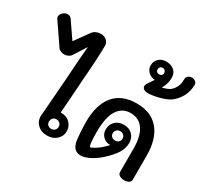

<svg xmlns="http://www.w3.org/2000/svg" viewBox="-286 -1303 1683 1588"><g transform="rotate(30 555.5 -509.0)"><path d="M451 -110Q451 -63 415.5 -31Q380 1 326 1Q268 1 233 -34.5Q198 -70 202 -123L205 -157Q209 -211 215.5 -292Q222 -373 230 -481Q241 -668 254 -803Q234 -770 174 -678Q165 -666 147.5 -658.5Q130 -651 113 -651Q97 -651 80 -658Q63 -665 56 -676L-76 -869Q-83 -879 -85.5 -884Q-88 -889 -88 -897Q-88 -918 -69 -936Q-50 -954 -25 -954Q-11 -954 -1.5 -948Q8 -942 16 -930L119 -780Q128 -794 155 -830Q213 -910 217 -916Q229 -933 250 -942Q271 -951 298 -951Q326 -951 348.5 -931.5Q371 -912 371 -885Q371 -826 367 -752Q363 -678 358 -611L355 -577L342 -384Q336 -308 330 -221H337Q388 -221 419.5 -189Q451 -157 451 -110ZM375 -109Q375 -130 361 -142.5Q347 -155 328 -155Q308 -155 295.5 -141.5Q283 -128 283 -107Q283 -89 295.5 -76.5Q308 -64 330 -64Q349 -64 362 -77.5Q375 -91 375 -109Z M1124 -268V-40Q1124 -20 1108 -9Q1092 2 1063 2Q1036 2 1018.5 -9.5Q1001 -21 1001 -40V-264Q1001 -382 958 -444.5Q915 -507 834 -507Q755 -507 711.5 -439.5Q668 -372 668 -231Q668 -175 672 -134.5Q676 -94 686 -94Q692 -94 717 -108Q742 -122 767 -142Q807 -177 820 -193H810Q774 -195 748 -221Q722 -247 722 -287Q722 -334 753 -364.5Q784 -395 836 -395Q886 -395 916 -364.5Q946 -334 947 -287Q947 -232 916.5 -185.5Q886 -139 833 -90Q788 -48 737.5 -21.5Q687 5 649 5Q578 5 562 -79Q557 -110 553.5 -165Q550 -220 550 -260Q550 -425 624 -513Q698 -601 838 -601Q978 -601 1051 -513.5Q1124 -426 1124 -268ZM834 -245Q855 -245 868 -257Q881 -269 881 -290Q881 -308 867.5 -321Q854 -334 835 -334Q814 -334 801 -320.5Q788 -307 788 -289Q788 -269 801.5 -257Q815 -245 834 -245Z M1175 -974Q1175 -910 1147 -859.5Q1119 -809 1076 -777Q1044 -754 981 -737Q918 -720 870 -720Q847 -720 833 -730.5Q819 -741 819 -757Q819 -768 827 -782L852 -819L869 -844Q832 -845 805.5 -870Q779 -895 779 -932Q779 -970 806 -996.5Q833 -1023 874 -1023Q925 -1023 953.5 -997Q982 -971 982 -930Q982 -874 956 -828L950 -818Q1008 -831 1031 -853Q1054 -876 1065.5 -902.5Q1077 -929 1077 -972Q1077 -990 1091.5 -1002Q1106 -1014 1125 -1014Q1146 -1014 1160.5 -1003Q1175 -992 1175 -974ZM876 -901Q890 -901 899 -908.5Q908 -916 908 -931Q908 -944 899.5 -953.5Q891 -963 876 -963Q862 -963 853.5 -954Q845 -945 845 -932Q845 -917 853.5 -909Q862 -901 876 -901Z"/></g></svg>

Font: Mali SemiBold
Style: Regular
Weight: 600
Designer: Kitiyaporn Chalermlarp | Katatrad Aksorn Co.,Ltd.
Foundry: Cadson Demak Co.,Ltd.
Version: Version 1.000; ttfautohint (v1.6)